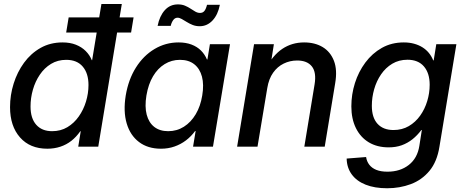

<svg xmlns="http://www.w3.org/2000/svg" viewBox="-20 -748 2365 979"><path d="M221.2 10.3Q132.8 10.3 82 -47.4Q31.2 -105 31.2 -201.7Q31.2 -263.2 49.6 -321.8Q67.9 -380.4 102.5 -428Q137.2 -475.6 186.8 -503.7Q236.3 -531.7 298.8 -531.7Q337.4 -531.7 366.9 -520Q396.5 -508.3 417 -487.8Q437.5 -467.3 448.2 -440.9H449.7L497.1 -727.5H601.1L481 0H378.9L391.6 -78.6H389.2Q369.1 -49.8 344 -30Q318.8 -10.3 287.8 0Q256.8 10.3 221.2 10.3ZM245.6 -79.1Q289.6 -79.1 323.7 -99.6Q357.9 -120.1 381.8 -154.3Q405.8 -188.5 418.5 -230.2Q431.2 -272 431.2 -314.5Q431.2 -374 401.9 -408.4Q372.6 -442.9 317.9 -442.9Q273.9 -442.9 240 -422.1Q206.1 -401.4 182.9 -366.9Q159.7 -332.5 147.7 -290.5Q135.7 -248.5 135.7 -205.1Q135.7 -144.5 164.8 -111.8Q193.8 -79.1 245.6 -79.1ZM317.4 -582 330.1 -659.2H661.1L648.4 -582Z M800.8 10.3Q733.9 10.3 689 -23.7Q644 -57.6 626 -118.7Q607.9 -179.7 621.1 -261.2Q634.8 -342.8 673.1 -403.6Q711.4 -464.4 767.8 -498Q824.2 -531.7 890.6 -531.7Q927.7 -531.7 956.5 -520.8Q985.4 -509.8 1004.9 -490.2Q1024.4 -470.7 1035.2 -444.8H1037.6L1050.3 -522.5H1152.8L1065.9 0H964.4L977.5 -79.6H974.6Q954.6 -52.2 928.2 -32.2Q901.9 -12.2 869.9 -1Q837.9 10.3 800.8 10.3ZM837.4 -79.1Q881.8 -79.1 917.7 -101.8Q953.6 -124.5 978 -165.5Q1002.4 -206.5 1011.2 -261.2Q1020.5 -316.4 1009.8 -357.2Q999 -397.9 970.5 -420.4Q941.9 -442.9 897.5 -442.9Q855 -442.9 819.6 -421.1Q784.2 -399.4 760.3 -359.1Q736.3 -318.8 726.6 -261.2Q717.3 -204.1 728 -163.3Q738.8 -122.6 766.8 -100.8Q794.9 -79.1 837.4 -79.1ZM998.5 -614.3Q978.5 -614.3 962.2 -620.8Q945.8 -627.4 932.1 -636Q918.5 -644.5 906.7 -651.1Q895 -657.7 885.3 -657.7Q871.6 -657.7 862.8 -645Q854 -632.3 850.6 -616.2H783.7Q793.5 -666 820.1 -695.8Q846.7 -725.6 887.2 -725.6Q907.7 -725.6 923.3 -719Q939 -712.4 951.7 -703.9Q964.4 -695.3 976.1 -688.7Q987.8 -682.1 1000 -682.1Q1014.2 -682.1 1022.2 -692.1Q1030.3 -702.1 1035.6 -723.6H1101.1Q1091.3 -672.9 1063.7 -643.6Q1036.1 -614.3 998.5 -614.3Z M1342.8 -298.8 1293 0H1189L1275.4 -522.5H1376.5L1356 -393.1L1334 -396Q1370.6 -466.3 1419.7 -499Q1468.8 -531.7 1530.8 -531.7Q1585.9 -531.7 1625.5 -507.8Q1665 -483.9 1682.9 -437.5Q1700.7 -391.1 1689 -323.2L1635.7 0H1531.7L1584 -317.4Q1594.2 -378.9 1570.3 -409.2Q1546.4 -439.5 1495.1 -439.5Q1458.5 -439.5 1426.5 -423.8Q1394.5 -408.2 1372.6 -377.2Q1350.6 -346.2 1342.8 -298.8Z M1954.1 211.9Q1890.1 211.9 1844.2 193.6Q1798.3 175.3 1773.4 141.1Q1748.5 106.9 1747.6 60.5L1846.7 52.7Q1850.1 75.2 1863 92Q1876 108.9 1898.9 118.2Q1921.9 127.4 1955.6 127.4Q2020.5 127.4 2064.5 93Q2108.4 58.6 2118.2 -3.9L2130.9 -85H2128.4Q2107.9 -57.6 2083 -37.8Q2058.1 -18.1 2028.3 -7.3Q1998.5 3.4 1961.9 3.4Q1903.3 3.4 1860.6 -22.2Q1817.9 -47.9 1794.7 -95Q1771.5 -142.1 1771.5 -205.6Q1771.5 -266.6 1789.8 -324.5Q1808.1 -382.3 1843 -429.2Q1877.9 -476.1 1927.2 -503.9Q1976.6 -531.7 2038.6 -531.7Q2067.4 -531.7 2091.3 -525.1Q2115.2 -518.6 2134.3 -506.6Q2153.3 -494.6 2167 -477.8Q2180.7 -460.9 2189 -439.9L2191.4 -440.4L2204.6 -522.5H2307.1L2220.7 0Q2208.5 76.7 2169.7 123.3Q2130.9 169.9 2074.7 190.9Q2018.6 211.9 1954.1 211.9ZM1986.3 -85Q2030.3 -85 2064.5 -105Q2098.6 -125 2122.3 -158.2Q2146 -191.4 2158.4 -232.4Q2170.9 -273.4 2170.9 -315.9Q2170.9 -375 2141.6 -409.2Q2112.3 -443.4 2057.6 -443.4Q2014.2 -443.4 1980.2 -423.1Q1946.3 -402.8 1923.1 -368.9Q1899.9 -335 1887.9 -293.2Q1876 -251.5 1876 -208.5Q1876 -148.4 1905 -116.7Q1934.1 -85 1986.3 -85Z"/></svg>

Font: Inter 28pt Medium
Style: Italic
Weight: 500
Italic angle: -9.3988°
Designer: Rasmus Andersson
Foundry: rsms
Version: Version 4.001;git-66647c0bb